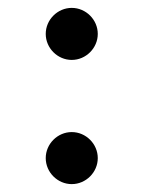

<svg xmlns="http://www.w3.org/2000/svg" viewBox="-20 -454 371 487"><path d="M228 -368C228 -404 198 -434 162 -434C126 -434 96 -404 96 -368C96 -332 126 -302 162 -302C198 -302 228 -332 228 -368ZM228 -53C228 -89 198 -119 162 -119C126 -119 96 -89 96 -53C96 -17 126 13 162 13C198 13 228 -17 228 -53Z"/></svg>

Font: Rosario
Style: Regular
Weight: 400
Designer: Hector Gatti
Foundry: Omnibus Type
Version: Version 1.100